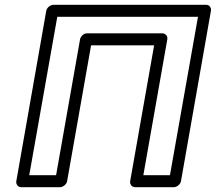

<svg xmlns="http://www.w3.org/2000/svg" viewBox="-20 -756 900 801"><path d="M689 -25H578L678 -592C681 -607 668 -617 657 -617H343C328 -617 316 -603 314 -592L214 -25H102L219 -686H806ZM705 25C716 25 732 15 735 0L860 -711C862 -722 855 -736 840 -736H203C192 -736 176 -726 173 -711L48 0C46 11 54 25 69 25H230C241 25 257 15 260 0L360 -567H623L523 0C521 11 529 25 544 25Z"/></svg>

Font: Asimov
Style: WidOuIt
Weight: 500
Designer: Google
Version: Version 2.000980; 2014